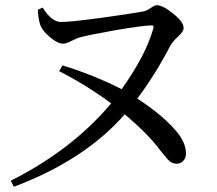

<svg xmlns="http://www.w3.org/2000/svg" viewBox="-20 -702 831 734"><path d="M33 12 21 -11Q257 -130 405 -307Q305 -380 206 -430L219 -452Q342 -414 445 -361Q538 -492 566 -593Q568 -600 566.5 -602.5Q565 -605 558 -605Q523 -604 418 -586Q323 -569 289 -560Q275 -557 254 -546Q233 -535 222 -535Q200 -535 171 -560Q143 -583 134 -606Q125 -635 125 -665L143 -673Q176 -620 211 -618Q243 -617 368 -634Q470 -648 527 -658Q539 -660 557 -672Q571 -682 579 -682Q602 -682 641 -651Q682 -618 682 -595Q682 -582 660.5 -562Q639 -542 631 -527Q575 -419 505 -325Q552 -295 596 -258Q642 -218 666 -185Q691 -149 691 -115Q691 -98 680.5 -87Q670 -76 656 -76Q640 -76 627 -87Q619 -94 596 -123Q593 -126 592 -128Q547 -189 457 -265Q304 -90 33 12Z"/></svg>

Font: GenRyuMin TW M
Style: Regular
Weight: 500
Version: Version 1.501;PS 1;hotconv 16.6.51;makeotf.lib2.5.65220